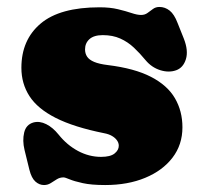

<svg xmlns="http://www.w3.org/2000/svg" viewBox="-20 -518 588 552"><path d="M270.5 -67Q297.5 -67 309.5 -76.8Q321.5 -86.5 321.5 -99Q321.5 -107 316.5 -114.2Q311.5 -121.5 302.2 -127Q293 -132.5 279.5 -135Q192.5 -152.5 140.2 -179Q88 -205.5 64.8 -241.5Q41.5 -277.5 41.5 -323Q41.5 -403.5 96.8 -450.2Q152 -497 266.5 -497Q296.5 -497 319.2 -491.5Q342 -486 358.2 -480.5Q374.5 -475 385.5 -475Q396.5 -475 404.2 -480.8Q412 -486.5 419.8 -492.2Q427.5 -498 438.5 -498Q454.5 -498 467.8 -487.5Q481 -477 490.5 -452L508.5 -407Q522 -372.5 514.5 -348Q507 -323.5 486.5 -316Q465.5 -308.5 440.8 -316.2Q416 -324 398.5 -345Q382.5 -364.5 365 -381Q347.5 -397.5 325.8 -407.2Q304 -417 275.5 -417Q250 -417 237.2 -405.5Q224.5 -394 224.5 -376Q224.5 -364 230.5 -355Q236.5 -346 250.8 -340Q265 -334 289.5 -331Q367 -321.5 414.2 -297Q461.5 -272.5 483 -235.5Q504.5 -198.5 504.5 -152Q504.5 -102 476 -64.8Q447.5 -27.5 397.5 -6.8Q347.5 14 282.5 14Q242.5 14 217.8 8.5Q193 3 180 -2.5Q167 -8 162.5 -8Q152 -8 143.2 -2.5Q134.5 3 125.8 8.5Q117 14 106.5 14Q93 14 81.8 4Q70.5 -6 64.5 -30L50.5 -87Q44 -114 49.5 -137Q55 -160 76.5 -166Q94 -170.5 113 -161Q132 -151.5 148.5 -131Q172.5 -101 204.2 -84Q236 -67 270.5 -67Z"/></svg>

Font: Fraunces SuperSoft Wonky
Style: Regular
Weight: 900
Version: Version 1.000;[b76b70a41]